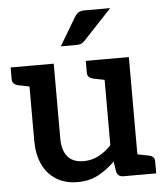

<svg xmlns="http://www.w3.org/2000/svg" viewBox="-53 -776 712 830"><g transform="rotate(-5 303.5 -360.5)"><path d="M251 8Q196 8 157 -17Q118 -42 98.5 -85.5Q79 -129 79 -186V-511H192V-186Q192 -135 215 -107.5Q238 -80 285 -80Q319 -80 349 -95.5Q379 -111 405 -139V-511H518V0H450Q426 0 420 -22L413 -67Q380 -34 341 -13Q302 8 251 8ZM492 0 504 -92 568 -79Q579 -77 585.5 -70.5Q592 -64 592 -52V0ZM105 -511 93 -419 29 -432Q18 -435 11.5 -441.5Q5 -448 5 -460V-511ZM432 -511 420 -419 356 -432Q344 -435 337.5 -441.5Q331 -448 331 -460V-511ZM229 -583 301 -704Q309 -717 318.5 -723Q328 -729 346 -729H456L334 -599Q326 -590 318 -586.5Q310 -583 296 -583Z"/></g></svg>

Font: Aleo SemiBold
Style: Regular
Weight: 600
Designer: Alessio Laiso
Foundry: Alessio Laiso
Version: Version 2.001;gftools[0.9.29]